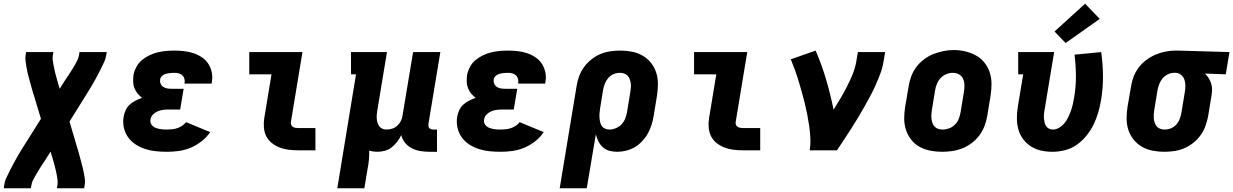

<svg xmlns="http://www.w3.org/2000/svg" viewBox="-27 -811 6654 1036"><path d="M-7 205 -4 187Q-2 169 5.5 152.5Q13 136 21 120Q29 104 37.5 87.5Q46 71 55 55Q64 39 73 23.5Q82 8 92 -8L194 -170L145 -332Q141 -346 137 -361Q133 -376 129 -390.5Q125 -405 121.5 -420Q118 -435 115.5 -450Q113 -465 111 -480.5Q109 -496 111 -512L114 -530H261L258 -512Q256 -499 257.5 -486.5Q259 -474 261.5 -461.5Q264 -449 266.5 -437Q269 -425 272 -413Q275 -401 278.5 -389.5Q282 -378 285 -366L295 -332L326 -381Q333 -391 340 -401.5Q347 -412 354 -423Q361 -434 367.5 -444.5Q374 -455 380 -466Q386 -477 391.5 -488.5Q397 -500 399 -512L402 -530H549L546 -512Q543 -494 535.5 -477.5Q528 -461 520 -445Q512 -429 503.5 -412.5Q495 -396 486 -380Q477 -364 468 -348.5Q459 -333 449 -317L348 -155L396 7Q400 21 404 36Q408 51 412 65.5Q416 80 419.5 95Q423 110 426 125Q429 140 431 155.5Q433 171 430 187L427 205H280L283 187Q285 174 283.5 161.5Q282 149 280 136.5Q278 124 275 112Q272 100 269 88Q266 76 263 64.5Q260 53 256 41L246 7L215 56Q208 66 201 76.5Q194 87 187.5 98Q181 109 174.5 119.5Q168 130 162 141Q156 152 150 163.5Q144 175 143 187L139 205Z M875 8Q844 8 814 5Q784 2 756.5 -7Q729 -16 705 -31.5Q681 -47 664.5 -70Q648 -93 641.5 -122Q635 -151 640 -181Q643 -199 651 -216.5Q659 -234 673.5 -247Q688 -260 705 -268.5Q722 -277 740 -283Q726 -293 715.5 -306Q705 -319 698.5 -335Q692 -351 691.5 -369Q691 -387 693 -405Q697 -427 708.5 -449Q720 -471 738.5 -486.5Q757 -502 779 -512.5Q801 -523 823.5 -528.5Q846 -534 869 -536Q892 -538 915 -538Q941 -538 967 -535Q993 -532 1017 -524Q1041 -516 1062 -502Q1083 -488 1096.5 -467.5Q1110 -447 1115.5 -421.5Q1121 -396 1116 -369Q1116 -367 1115.5 -364.5Q1115 -362 1115 -360H969Q969 -361 969 -361.5Q969 -362 969 -363Q971 -375 968 -386Q965 -397 957 -404.5Q949 -412 938 -415Q927 -418 915 -418Q907 -418 899.5 -417.5Q892 -417 884.5 -416Q877 -415 869.5 -413Q862 -411 855 -407Q848 -403 843 -396.5Q838 -390 837 -383Q835 -371 839.5 -360Q844 -349 853.5 -342.5Q863 -336 874.5 -334Q886 -332 899 -332H964L945 -220H880Q866 -220 851.5 -218Q837 -216 823 -210Q809 -204 798 -192.5Q787 -181 785 -166Q783 -156 786.5 -146.5Q790 -137 797.5 -130.5Q805 -124 814.5 -120.5Q824 -117 834 -115Q844 -113 854 -112.5Q864 -112 875 -112Q888 -112 902 -113.5Q916 -115 929.5 -119.5Q943 -124 955.5 -132Q968 -140 977 -152L1107 -98Q1088 -70 1060.5 -48.5Q1033 -27 1002 -14Q971 -1 938.5 3.5Q906 8 875 8Z M1582 0Q1556 0 1530.5 -3Q1505 -6 1482 -15Q1459 -24 1440 -39Q1421 -54 1410 -75.5Q1399 -97 1397 -123Q1395 -149 1399 -174L1438 -410H1318V-530H1605L1543 -155Q1541 -147 1543.5 -139.5Q1546 -132 1552 -127.5Q1558 -123 1566 -121.5Q1574 -120 1582 -120H1675V0Z M1793 205 1894 -410H1867V-530H2061L2009 -216Q2007 -204 2006 -192.5Q2005 -181 2006 -169.5Q2007 -158 2010.5 -147.5Q2014 -137 2020.5 -128.5Q2027 -120 2037.5 -116Q2048 -112 2060 -112Q2075 -112 2090 -117Q2105 -122 2117 -133Q2129 -144 2136 -158.5Q2143 -173 2145 -188L2202 -530H2349L2285 -144Q2284 -137 2284.5 -131Q2285 -125 2289 -120.5Q2293 -116 2299 -114Q2305 -112 2311 -112H2331V8H2291Q2266 8 2241.5 4Q2217 0 2195.5 -11Q2174 -22 2159 -40Q2144 -58 2138 -82Q2129 -63 2116 -46Q2103 -29 2086.5 -16Q2070 -3 2049.5 2.5Q2029 8 2010 8Q1998 8 1987 6.5Q1976 5 1965 2Q1966 27 1963.5 52.5Q1961 78 1956 102L1939 205Z M2675 8Q2644 8 2614 5Q2584 2 2556.5 -7Q2529 -16 2505 -31.5Q2481 -47 2464.5 -70Q2448 -93 2441.5 -122Q2435 -151 2440 -181Q2443 -199 2451 -216.5Q2459 -234 2473.5 -247Q2488 -260 2505 -268.5Q2522 -277 2540 -283Q2526 -293 2515.5 -306Q2505 -319 2498.5 -335Q2492 -351 2491.5 -369Q2491 -387 2493 -405Q2497 -427 2508.5 -449Q2520 -471 2538.5 -486.5Q2557 -502 2579 -512.5Q2601 -523 2623.5 -528.5Q2646 -534 2669 -536Q2692 -538 2715 -538Q2741 -538 2767 -535Q2793 -532 2817 -524Q2841 -516 2862 -502Q2883 -488 2896.5 -467.5Q2910 -447 2915.5 -421.5Q2921 -396 2916 -369Q2916 -367 2915.5 -364.5Q2915 -362 2915 -360H2769Q2769 -361 2769 -361.5Q2769 -362 2769 -363Q2771 -375 2768 -386Q2765 -397 2757 -404.5Q2749 -412 2738 -415Q2727 -418 2715 -418Q2707 -418 2699.5 -417.5Q2692 -417 2684.5 -416Q2677 -415 2669.5 -413Q2662 -411 2655 -407Q2648 -403 2643 -396.5Q2638 -390 2637 -383Q2635 -371 2639.5 -360Q2644 -349 2653.5 -342.5Q2663 -336 2674.5 -334Q2686 -332 2699 -332H2764L2745 -220H2680Q2666 -220 2651.5 -218Q2637 -216 2623 -210Q2609 -204 2598 -192.5Q2587 -181 2585 -166Q2583 -156 2586.5 -146.5Q2590 -137 2597.5 -130.5Q2605 -124 2614.5 -120.5Q2624 -117 2634 -115Q2644 -113 2654 -112.5Q2664 -112 2675 -112Q2688 -112 2702 -113.5Q2716 -115 2729.5 -119.5Q2743 -124 2755.5 -132Q2768 -140 2777 -152L2907 -98Q2888 -70 2860.5 -48.5Q2833 -27 2802 -14Q2771 -1 2738.5 3.5Q2706 8 2675 8Z M2993 205 3084 -345Q3088 -372 3097.5 -398.5Q3107 -425 3123.5 -448Q3140 -471 3163 -489.5Q3186 -508 3212 -519Q3238 -530 3265.5 -534Q3293 -538 3320 -538Q3352 -538 3383 -532Q3414 -526 3440 -511Q3466 -496 3485 -472.5Q3504 -449 3513.5 -420Q3523 -391 3523 -359Q3523 -327 3518 -295L3500 -185Q3496 -161 3488.5 -137Q3481 -113 3468.5 -90.5Q3456 -68 3438 -49Q3420 -30 3398 -17Q3376 -4 3351.5 2Q3327 8 3303 8Q3281 8 3261 2.5Q3241 -3 3226 -16.5Q3211 -30 3202 -48Q3193 -66 3188 -86L3139 205ZM3261 -112Q3278 -112 3295.5 -119Q3313 -126 3326 -139.5Q3339 -153 3346 -170Q3353 -187 3356 -204L3374 -314Q3376 -326 3377 -338Q3378 -350 3376.5 -361.5Q3375 -373 3371 -384Q3367 -395 3359 -403Q3351 -411 3340 -414.5Q3329 -418 3317 -418Q3300 -418 3283.5 -411Q3267 -404 3255 -390Q3243 -376 3236.5 -359.5Q3230 -343 3227 -326L3212 -232Q3210 -219 3208.5 -206Q3207 -193 3207.5 -180.5Q3208 -168 3210.5 -155.5Q3213 -143 3219 -133Q3225 -123 3236.5 -117.5Q3248 -112 3261 -112Z M3982 0Q3956 0 3930.5 -3Q3905 -6 3882 -15Q3859 -24 3840 -39Q3821 -54 3810 -75.5Q3799 -97 3797 -123Q3795 -149 3799 -174L3838 -410H3718V-530H4005L3943 -155Q3941 -147 3943.5 -139.5Q3946 -132 3952 -127.5Q3958 -123 3966 -121.5Q3974 -120 3982 -120H4075V0Z M4342 0Q4347 -32 4345.5 -65Q4344 -98 4339.5 -129.5Q4335 -161 4329 -192Q4323 -223 4315.5 -253.5Q4308 -284 4299.5 -314Q4291 -344 4282 -374Q4273 -404 4262.5 -433Q4252 -462 4240 -491L4374 -538Q4407 -462 4430.5 -382Q4454 -302 4471 -219Q4490 -250 4508.5 -281Q4527 -312 4543.5 -344.5Q4560 -377 4573.5 -410Q4587 -443 4593 -477L4602 -530H4749L4740 -477Q4735 -445 4723 -413.5Q4711 -382 4697.5 -351.5Q4684 -321 4668 -291Q4652 -261 4635 -231.5Q4618 -202 4600.5 -172.5Q4583 -143 4564.5 -114.5Q4546 -86 4527 -57Q4508 -28 4489 0Z M5056 8Q5024 8 4993 2Q4962 -4 4935.5 -18.5Q4909 -33 4890 -57Q4871 -81 4861.5 -110Q4852 -139 4852 -171Q4852 -203 4857 -235L4876 -345Q4880 -373 4890 -399.5Q4900 -426 4917.5 -449.5Q4935 -473 4959 -491Q4983 -509 5010 -519.5Q5037 -530 5064.5 -535.5Q5092 -541 5120 -541Q5152 -541 5182.5 -533.5Q5213 -526 5239.5 -511.5Q5266 -497 5285 -473Q5304 -449 5313.5 -420Q5323 -391 5323 -359Q5323 -327 5318 -295L5300 -185Q5295 -157 5285 -130.5Q5275 -104 5257.5 -80.5Q5240 -57 5216 -39Q5192 -21 5165.5 -10.5Q5139 0 5111 4Q5083 8 5056 8ZM5059 -112Q5077 -112 5094.5 -118.5Q5112 -125 5125.5 -138.5Q5139 -152 5146 -169.5Q5153 -187 5156 -204L5174 -314Q5177 -333 5177 -351Q5177 -369 5170 -385Q5163 -401 5148 -409.5Q5133 -418 5114 -418Q5097 -418 5079.5 -411Q5062 -404 5049 -390.5Q5036 -377 5029 -360Q5022 -343 5019 -326L5001 -216Q4999 -204 4998.5 -191.5Q4998 -179 4999.5 -167.5Q5001 -156 5005 -145.5Q5009 -135 5017 -127Q5025 -119 5036 -115.5Q5047 -112 5059 -112Z M5652 8Q5621 8 5591 1.5Q5561 -5 5536 -21Q5511 -37 5493.5 -60.5Q5476 -84 5468 -113Q5460 -142 5460 -173Q5460 -204 5465 -235L5494 -410H5467V-530H5661L5609 -216Q5607 -204 5606 -193Q5605 -182 5606 -171Q5607 -160 5609.5 -149.5Q5612 -139 5618 -130Q5624 -121 5634 -116.5Q5644 -112 5655 -112Q5672 -112 5689 -122.5Q5706 -133 5718 -148Q5730 -163 5738 -180.5Q5746 -198 5752 -215Q5758 -232 5762 -250Q5766 -268 5769 -286Q5779 -345 5778.5 -402Q5778 -459 5771 -516L5915 -530Q5924 -465 5924.5 -400.5Q5925 -336 5914 -270Q5908 -236 5898.5 -203Q5889 -170 5873.5 -138.5Q5858 -107 5835 -78.5Q5812 -50 5782.5 -29.5Q5753 -9 5719 -0.5Q5685 8 5652 8ZM5723 -579 5663 -641 5828 -791 5907 -709Z M6256 8Q6224 8 6192.5 2Q6161 -4 6135 -19Q6109 -34 6090 -57.5Q6071 -81 6061.5 -110Q6052 -139 6052 -171Q6052 -203 6057 -235L6076 -345Q6080 -372 6090 -398Q6100 -424 6117.5 -447Q6135 -470 6158.5 -487.5Q6182 -505 6208 -516Q6234 -527 6261 -532.5Q6288 -538 6315 -538Q6320 -538 6324 -538Q6328 -538 6333 -538L6607 -530L6587 -410L6475 -414Q6486 -403 6494.5 -390Q6503 -377 6508 -361Q6513 -345 6513 -328.5Q6513 -312 6510 -295L6492 -185Q6487 -158 6477.5 -131.5Q6468 -105 6451.5 -82Q6435 -59 6412 -40.5Q6389 -22 6363 -11Q6337 0 6309.5 4Q6282 8 6256 8ZM6258 -112Q6258 -112 6258 -112Q6258 -112 6258 -112Q6275 -112 6292 -119Q6309 -126 6321 -140Q6333 -154 6339 -170.5Q6345 -187 6348 -204L6366 -314Q6369 -331 6369 -348.5Q6369 -366 6364 -381Q6359 -396 6346.5 -406.5Q6334 -417 6317 -418H6313Q6312 -418 6310.5 -418Q6309 -418 6308 -418Q6291 -418 6274.5 -410Q6258 -402 6246.5 -388.5Q6235 -375 6228.5 -358.5Q6222 -342 6219 -326L6201 -216Q6199 -204 6198.5 -192Q6198 -180 6199 -168.5Q6200 -157 6204.5 -146Q6209 -135 6216.5 -127Q6224 -119 6235 -115.5Q6246 -112 6258 -112Z"/></svg>

Font: Iosevka Slab Heavy Extended
Style: Italic
Weight: 900
Width: 7
Italic angle: -9°
Monospace: yes
Designer: Belleve Invis
Foundry: Belleve Invis
Version: Version 11.1.0; ttfautohint (v1.8.3)